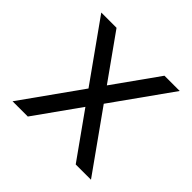

<svg xmlns="http://www.w3.org/2000/svg" viewBox="-132 -633 765 765"><g transform="rotate(45 251.0 -250.0)"><path d="M30 -500H116L472 0H386ZM386 -500H472L116 0H30Z"/></g></svg>

Font: Uncut Sans Variable
Style: Regular
Weight: 400
Designer: Kasper Nordkvist
Foundry: UNCUT.wtf
Version: Version 1.303;Glyphs 3.1.2 (3151)